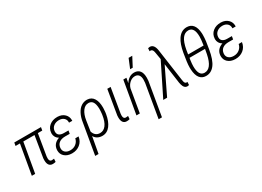

<svg xmlns="http://www.w3.org/2000/svg" viewBox="-24 -1624 3672 2696"><g transform="rotate(-30 1812.0 -276.0)"><path d="M493.2 -477.1H421.9L364.7 -132.8L363.3 -106.4V-94.2Q365.7 -49.8 400.9 -48.8Q401.9 -48.8 402.8 -48.8Q413.1 -48.8 439 -52.7L435.5 -2.4Q412.6 3.9 391.6 3.9Q388.7 3.9 386.2 3.9Q350.6 3.4 331.3 -20.5Q312 -44.4 310.1 -87.4Q309.6 -95.2 309.6 -103Q309.6 -118.7 311 -133.3L367.7 -477.1H186L103 0H48.8L131.8 -477.1H60.1L69.3 -528.3H502Z M536.6 -140.6Q543.9 -236.3 647 -272.9Q616.2 -290 599.6 -319.3Q585.4 -344.7 585.4 -374.5Q585.4 -378.9 585.9 -383.3Q589.8 -455.1 642.6 -497.1Q692.9 -537.6 767.6 -537.6Q771 -537.6 774.4 -537.6Q844.7 -535.6 887.7 -493.2Q927.2 -454.1 927.2 -395.5Q927.2 -390.1 926.8 -384.8L874 -385.3Q874.5 -389.6 874.5 -393.6Q875 -433.1 848.6 -458.5Q820.3 -486.3 771.5 -487.3Q769.5 -487.3 768.1 -487.3Q717.8 -487.3 681.6 -460.4Q644.5 -432.6 639.6 -384.8Q639.2 -378.4 639.2 -372.6Q639.2 -337.9 660.6 -318.4Q686 -294.9 737.8 -294.9L813 -294.4L804.2 -244.6L731.9 -245.1Q668.5 -245.1 632.3 -217.8Q596.2 -190.4 591.3 -140.1Q590.8 -134.3 590.8 -128.9Q590.8 -90.8 616.2 -67.4Q645.5 -40 696.3 -39.6Q697.8 -39.6 699.7 -39.6Q752 -39.6 790 -69.3Q829.6 -100.1 840.3 -150.9L893.6 -151.4Q882.8 -75.7 827.1 -31.7Q773.9 10.3 700.2 10.3Q696.8 10.3 693.4 10.3Q620.1 8.8 576.2 -32.2Q536.1 -69.3 536.1 -128.4Q536.1 -134.8 536.6 -140.6Z M1073.7 -125.5Q1099.6 -43 1176.3 -40Q1178.7 -40 1181.6 -40Q1238.8 -40 1277.8 -90.8Q1318.8 -144 1333.5 -246.6L1335.4 -260.3Q1340.3 -303.2 1340.3 -338.4Q1340.3 -344.2 1340.3 -349.6Q1337.4 -420.4 1314.9 -453.4Q1292.5 -486.3 1250.5 -487.8Q1248 -487.8 1245.6 -487.8Q1190.4 -487.8 1152.3 -436Q1112.3 -381.8 1098.1 -286.6ZM1044.4 -294.9Q1054.7 -367.2 1085 -425.8Q1115.2 -484.4 1159.2 -512.2Q1200.7 -538.6 1249.5 -538.6Q1252 -538.6 1254.9 -538.6Q1326.2 -535.6 1361.3 -477.1Q1393.6 -423.8 1394 -334.5Q1394 -325.7 1393.6 -316.9L1389.6 -260.3L1385.3 -230Q1366.7 -119.6 1318.4 -56.2Q1267.1 10.3 1190.4 10.3Q1187.5 10.3 1185.1 10.3Q1145.5 9.3 1113 -8.1Q1080.6 -25.4 1061 -60.5L1013.2 203.1H959Z M1630.9 -528.3 1564.9 -132.3 1563 -106.4Q1563 -104 1563 -101.1Q1563 -49.3 1601.1 -48.8Q1602.5 -48.8 1604 -48.8Q1615.7 -48.8 1639.2 -52.2L1635.3 -2.4Q1612.3 3.9 1591.3 3.9Q1588.4 3.9 1585.9 3.9Q1550.3 3.4 1531.2 -20.8Q1512.2 -44.9 1510.3 -87.4Q1509.8 -95.2 1509.8 -103Q1509.8 -118.7 1511.2 -133.3L1577.1 -528.3Z M1887.2 -528.3 1872.6 -448.7Q1930.2 -538.1 2015.1 -538.1Q2017.1 -538.1 2018.6 -538.1Q2076.7 -537.1 2106.9 -497.6Q2135.7 -460 2135.7 -388.2Q2135.7 -384.8 2135.7 -381.3L2132.8 -334.5L2042 202.6H1987.8L2079.1 -335L2082 -385.7Q2082 -433.6 2061.8 -460.4Q2041.5 -487.3 2002.9 -488.3Q2001.5 -488.3 2000.5 -488.3Q1953.1 -488.3 1915 -454.6Q1876 -419.9 1862.8 -371.1L1799.8 0H1745.1L1836.9 -528.3ZM2053.7 -754.9H2112.8L2034.7 -606H1992.2Z M2387.2 -740.2Q2457 -740.2 2472.7 -631.8L2546.4 -114.7L2550.3 -91.3Q2558.1 -50.8 2582.5 -48.8Q2586.9 -47.9 2591.3 -48.8L2600.1 -49.8L2597.7 0Q2582.5 4.4 2571.8 4.4Q2519 4.4 2500.5 -66.4L2493.2 -97.2L2447.3 -424.8L2242.2 0H2179.7L2435.1 -514.6L2418.5 -614.3L2413.6 -641.6Q2404.3 -687 2373.5 -689H2364.7L2355 -687.5L2358.4 -735.4Q2375.5 -740.2 2387.2 -740.2Z M3045.9 -327.6H2794.9L2789.1 -293.9Q2780.8 -234.4 2780.8 -197.8Q2780.8 -43 2870.6 -40Q2873.5 -40 2877 -40Q2931.2 -40 2969.2 -88.9Q3009.8 -140.6 3031.7 -250ZM2801.3 -378.4H3052.2Q3066.4 -471.2 3066.4 -515.6Q3066.4 -665.5 2975.6 -670.4Q2972.7 -670.4 2969.7 -670.4Q2913.6 -669.9 2874.5 -619.1Q2833.5 -565.4 2812 -446.3ZM2866.7 9.8Q2805.2 8.3 2769.8 -37.8Q2734.4 -84 2729 -174.3Q2728 -189.5 2728 -205.6Q2728 -249.5 2734.9 -301.3L2755.4 -433.6Q2777.8 -562.5 2826.2 -635.3Q2883.3 -720.7 2972.7 -720.7Q2976.1 -720.7 2979.5 -720.7Q3042 -718.3 3077.1 -673.3Q3112.3 -628.4 3117.7 -539.1Q3118.2 -526.4 3118.2 -512.2Q3118.2 -467.8 3111.3 -411.6L3093.3 -298.3Q3066.9 -133.8 3009.3 -60.5Q2954.1 10.3 2873 9.8Q2870.1 9.8 2866.7 9.8Z M3186 -140.6Q3193.4 -236.3 3296.4 -272.9Q3265.6 -290 3249 -319.3Q3234.9 -344.7 3234.9 -374.5Q3234.9 -378.9 3235.4 -383.3Q3239.3 -455.1 3292 -497.1Q3342.3 -537.6 3417 -537.6Q3420.4 -537.6 3423.8 -537.6Q3494.1 -535.6 3537.1 -493.2Q3576.7 -454.1 3576.7 -395.5Q3576.7 -390.1 3576.2 -384.8L3523.4 -385.3Q3523.9 -389.6 3523.9 -393.6Q3524.4 -433.1 3498 -458.5Q3469.7 -486.3 3420.9 -487.3Q3418.9 -487.3 3417.5 -487.3Q3367.2 -487.3 3331.1 -460.4Q3293.9 -432.6 3289.1 -384.8Q3288.6 -378.4 3288.6 -372.6Q3288.6 -337.9 3310.1 -318.4Q3335.4 -294.9 3387.2 -294.9L3462.4 -294.4L3453.6 -244.6L3381.3 -245.1Q3317.9 -245.1 3281.7 -217.8Q3245.6 -190.4 3240.7 -140.1Q3240.2 -134.3 3240.2 -128.9Q3240.2 -90.8 3265.6 -67.4Q3294.9 -40 3345.7 -39.6Q3347.2 -39.6 3349.1 -39.6Q3401.4 -39.6 3439.5 -69.3Q3479 -100.1 3489.7 -150.9L3543 -151.4Q3532.2 -75.7 3476.6 -31.7Q3423.3 10.3 3349.6 10.3Q3346.2 10.3 3342.8 10.3Q3269.5 8.8 3225.6 -32.2Q3185.5 -69.3 3185.5 -128.4Q3185.5 -134.8 3186 -140.6Z"/></g></svg>

Font: MAUL Condensed Light Italic
Style: Light Italic
Weight: 300
Italic angle: -12°
Designer: MAUL
Version: Version 1.0; 2020; ttfautohint (v1.8.3)